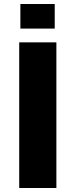

<svg xmlns="http://www.w3.org/2000/svg" viewBox="-20 -941 378 961"><path d="M82 -797.9V-920.9H253.9V-797.9ZM76.2 0V-729H262.2V0Z"/></svg>

Font: Hubot Sans Expanded
Style: Bold
Weight: 700
Width: 7
Designer: Deni Anggara
Foundry: GitHub
Version: Version 1.001;gftools[0.9.31]